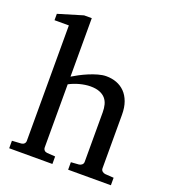

<svg xmlns="http://www.w3.org/2000/svg" viewBox="-134 -839 843 940"><g transform="rotate(20 287.0 -368.5)"><path d="M328.1 0V-39.1L369.1 -42Q377.9 -43 384.5 -48.8Q391.1 -54.7 391.1 -64V-321.8Q391.1 -343.3 386.5 -361.3Q381.8 -379.4 370.4 -392.6Q358.9 -405.8 339.8 -413.3Q320.8 -420.9 292 -420.9Q278.8 -420.9 264.2 -418.7Q249.5 -416.5 235.1 -412.6Q220.7 -408.7 207.3 -403.3Q193.8 -397.9 183.1 -392.1V-64Q183.1 -54.7 188.5 -48.8Q193.8 -43 203.1 -42L246.1 -39.1V0H21V-39.1L68.8 -42Q78.1 -43 84 -48.8Q89.8 -54.7 89.8 -64V-665H15.1V-698.2L143.1 -736.8H183.1V-432.1Q196.8 -440.4 216.8 -451.2Q236.8 -461.9 259.5 -471.4Q282.2 -481 305.4 -487.5Q328.6 -494.1 348.1 -494.1Q377 -494.1 401.6 -484.9Q426.3 -475.6 444.6 -457Q462.9 -438.5 473.4 -409.9Q483.9 -381.3 483.9 -342.8V-64Q483.9 -54.7 490.5 -48.8Q497.1 -43 505.9 -42L550.8 -39.1V0Z"/></g></svg>

Font: Charis SIL Afr
Style: Regular
Weight: 400
Foundry: SIL International
Version: Version 5.000